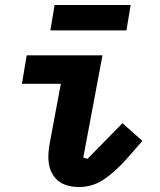

<svg xmlns="http://www.w3.org/2000/svg" viewBox="-20 -738 640 770"><path d="M298 12Q236 12 205 -20.5Q174 -53 174 -108Q174 -125 176 -141Q178 -157 184 -188L224 -402H68L87 -516H391L314 -106L331 -101L471 -244L551 -173L490 -103Q439 -46 394.5 -17Q350 12 298 12ZM199 -718H504L487 -616H182Z"/></svg>

Font: IBM Plex Mono
Style: Bold Italic
Weight: 700
Italic angle: -9°
Monospace: yes
Designer: Mike Abbink, Paul van der Laan, Pieter van Rosmalen
Foundry: Bold Monday
Version: Version 2.3